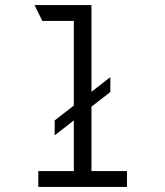

<svg xmlns="http://www.w3.org/2000/svg" viewBox="-20 -742 656 762"><path d="M197 -205V-264L418 -436V-377ZM273 0V-688L343 -722V0ZM132 0V-63H484V0ZM148 -659 117 -722H343L306 -659Z"/></svg>

Font: Overpass Mono Light
Style: Regular
Weight: 300
Monospace: yes
Designer: Delve Withrington, Dave Bailey
Foundry: Delve Fonts LLC
Version: Version 4.000